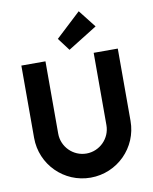

<svg xmlns="http://www.w3.org/2000/svg" viewBox="-100 -1023 875 1098"><g transform="rotate(-10 337.0 -474.5)"><path d="M617 -700H477V-280C477 -203 414 -140 337 -140C260 -140 197 -203 197 -280V-700H57V-280C57 -125 182 0 337 0C492 0 617 -125 617 -280ZM514 -847 434 -949 289 -814 344 -741Z"/></g></svg>

Font: Righteous
Style: Regular
Weight: 400
Designer: Astigmatic (AOETI)
Foundry: Astigmatic (AOETI)
Version: Version 1.000